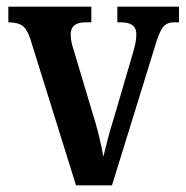

<svg xmlns="http://www.w3.org/2000/svg" viewBox="-20 -556 558 576"><path d="M71 -439Q61 -469 47 -479Q33 -489 5 -489V-536H254V-489H236Q192 -489 192 -453Q192 -441 194.5 -429.5Q197 -418 201 -406L257 -219Q268 -185 277 -148Q286 -111 290 -86Q295 -106 303 -137.5Q311 -169 322 -203L377 -391Q383 -411 386 -425Q389 -439 389 -454Q389 -489 343 -489H332V-536H517V-489H502Q480 -489 468.5 -474Q457 -459 444 -414L316 0H208Z"/></svg>

Font: Noto Serif Lao Condensed SemiBold
Style: Regular
Weight: 600
Width: 3
Designer: Monotype Design Team
Foundry: Monotype Imaging Inc.
Version: Version 2.003; ttfautohint (v1.8.4.7-5d5b)